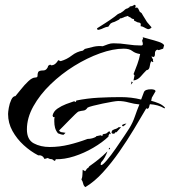

<svg xmlns="http://www.w3.org/2000/svg" viewBox="-20 -622 694 785"><path d="M203 36 193 29 184 28 175 24 162 28Q154 11 136 13Q105 -3 77 -28.5Q49 -54 31 -86.5Q13 -119 13 -156Q13 -164 16 -181.5Q19 -199 26 -214Q33 -229 43 -229Q51 -238 65.5 -256.5Q80 -275 96 -290Q112 -305 124 -305Q134 -305 133.5 -312.5Q133 -320 136 -327Q139 -334 157 -334Q165 -334 170.5 -340Q176 -346 177 -353L185 -358L189 -355Q199 -355 206.5 -361.5Q214 -368 218 -376L228 -372Q253 -379 273.5 -395Q294 -411 319 -415L327 -422Q345 -427 363 -431Q381 -435 400 -433Q411 -437 421.5 -441Q432 -445 444 -445Q472 -445 500.5 -440.5Q529 -436 557 -436Q564 -436 564 -442Q564 -446 563 -449.5Q562 -453 561 -455L565 -466L563 -470Q572 -467 591.5 -462Q611 -457 629 -451Q647 -445 651 -437L647 -423L629 -417L623 -419Q613 -415 613.5 -403Q614 -391 608 -389L600 -391H599L606 -378L605 -374L607 -370L605 -368L598 -372Q594 -364 592 -350Q590 -336 579 -335Q568 -324 555.5 -309.5Q543 -295 526 -293V-294L530 -314L526 -319Q534 -339 541.5 -359.5Q549 -380 553 -401Q533 -404 521 -413.5Q509 -423 486 -423Q442 -423 389 -404Q336 -385 283.5 -352.5Q231 -320 187 -277.5Q143 -235 116.5 -187.5Q90 -140 90 -93Q90 -51 118 -36Q146 -21 183 -21Q223 -21 262 -30.5Q301 -40 338 -54Q348 -54 357 -56.5Q366 -59 373 -63V-65L392 -69L397 -66L400 -69V-73L414 -76L427 -86L434 -73L428 -76L423 -66L424 -64Q399 -40 361.5 -18Q324 4 283.5 17Q243 30 207 29L208 32ZM515 -276 518 -289 523 -285ZM329 143Q322 138 320 128.5Q318 119 313 112Q317 102 317 92Q317 82 318 72L328 78L329 77L336 67L341 64L345 58Q365 44 383 29.5Q401 15 418 -2H419Q415 9 408.5 21Q402 33 394 41L391 50L394 53Q400 53 417 33Q434 13 453 -14.5Q472 -42 488 -66Q504 -90 509 -98Q523 -121 531.5 -146Q540 -171 550 -195Q528 -197 506.5 -203Q485 -209 463 -209Q457 -209 439 -206Q421 -203 399.5 -198.5Q378 -194 360.5 -189.5Q343 -185 338 -182Q331 -171 321.5 -170Q312 -169 301 -166Q298 -165 287 -154.5Q276 -144 262.5 -130Q249 -116 237.5 -104.5Q226 -93 222 -89L223 -86L229 -82L248 -79L240 -71Q234 -71 228 -73Q222 -75 217 -77Q208 -88 205 -100Q202 -112 202 -125Q202 -130 202 -134.5Q202 -139 203 -144L200 -143L197 -144L195 -150Q199 -167 215 -178Q231 -189 250.5 -196.5Q270 -204 283 -208L290 -205L292 -211Q336 -220 382 -222.5Q428 -225 473 -225Q518 -225 557 -215Q564 -234 568.5 -245.5Q573 -257 598 -257Q603 -257 609 -255.5Q615 -254 616 -249L601 -223L598 -210Q613 -206 628 -200Q643 -194 654 -183V-180L652 -179Q639 -187 624 -191Q609 -195 593 -196Q591 -192 590 -186Q589 -180 584 -177L578 -179Q556 -141 528 -94.5Q500 -48 468 -2Q436 44 401 82.5Q366 121 329 143ZM483 -105 479 -109V-111Q487 -116 497 -117Q491 -110 483 -105ZM441 -75 436 -79Q436 -85 439.5 -89Q443 -93 449 -91L445 -93Q458 -95 465 -102H475L457 -82V-81L453 -82L448 -76ZM424 -12 427 -18 429 -17 430 -13 429 -12ZM387 -501Q385 -500 382 -500Q378 -500 377 -503Q376 -506 378 -507Q386 -512 394.5 -517.5Q403 -523 411 -528Q415 -530 428.5 -539.5Q442 -549 449 -554L464 -566L465 -565L469 -568Q472 -568 473 -569L486 -578V-579H487L493 -585L494 -584L495 -585Q495 -586 497 -586.5Q499 -587 500 -587L505 -590Q505 -590 509 -592Q509 -595 511 -595Q514 -597 520 -597Q525 -599 528.5 -601.5Q532 -604 534 -599Q535 -599 535 -598.5Q535 -598 535 -598Q535 -596 533.5 -593Q532 -590 533 -590L539 -591Q544 -591 542 -589L543 -588L544 -589L552 -573Q552 -572 555 -572L557 -569L558 -570L565 -558Q568 -553 574 -543.5Q580 -534 581 -532Q586 -527 590 -521.5Q594 -516 599 -511Q601 -510 595.5 -506Q590 -502 584 -503Q576 -506 569.5 -510Q563 -514 555 -515Q555 -517 555.5 -522Q556 -527 552 -528Q551 -530 547.5 -530Q544 -530 542 -531L528 -538V-545Q527 -544 525.5 -543.5Q524 -543 524 -544L516 -548Q515 -550 513.5 -550.5Q512 -551 510 -552L501 -557Q496 -554 493.5 -554Q491 -554 486 -551L475 -547Q474 -546 473 -546.5Q472 -547 472 -548L467 -542L449 -533Q447 -532 443 -531Q439 -530 436 -528Q432 -527 428.5 -521Q425 -515 423 -513Q413 -512 404 -507.5Q395 -503 387 -501Z"/></svg>

Font: Kolker Brush
Style: Regular
Weight: 400
Designer: Robert E. Leuschke
Foundry: Robert E. Leuschke
Version: Version 1.010; ttfautohint (v1.8.3)